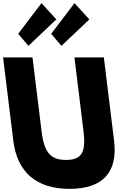

<svg xmlns="http://www.w3.org/2000/svg" viewBox="-71 -1192 835 1227"><path d="M45.2 -976 110.6 -899 288.9 -1068 194.1 -1172ZM256.2 -976 321.6 -899 499.9 -1068 405.1 -1172ZM404.7 -825H592.7L658 -293C683.1 -89 583.8 15 373.8 15C163.8 15 39.1 -89 14 -293L-51.3 -825H136.7L195.3 -348C212.2 -210 259.1 -170 351.1 -170C443.1 -170 480.2 -210 463.3 -348Z"/></svg>

Font: Hussar
Style: BdOpOblOne
Weight: 700
Foundry: Cannot Into Space Fonts
Version: Version 2.00